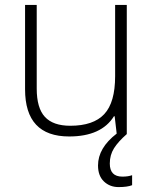

<svg xmlns="http://www.w3.org/2000/svg" viewBox="-20 -551 630 789"><path d="M264.2 9.8Q83 9.8 83 -184.1V-530.8H130.9V-187Q130.9 -106.9 164.6 -70.6Q198.2 -34.2 269 -34.2Q363.8 -34.2 408.4 -82Q453.1 -129.9 453.1 -237.8V-530.8H501V0Q465.8 30.8 448.5 58.3Q431.2 85.9 431.2 121.1Q431.2 174.8 482.9 174.8Q506.8 174.8 522.9 168.9V210Q503.4 217.8 467.3 217.8Q431.2 217.8 407 194.6Q382.8 171.4 382.8 128.9Q382.8 57.1 459.5 -2L451.2 -73.2H448.2Q396.5 9.8 264.2 9.8Z"/></svg>

Font: OpenSans-Light
Style: Regular
Weight: 300
Foundry: Ascender Corporation
Version: Version 1.10